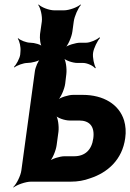

<svg xmlns="http://www.w3.org/2000/svg" viewBox="-20 -808 579 854"><path d="M394 -573C397 -594 414 -628 425 -639L422 -642C411 -631 381 -618 363 -618H337C317 -618 279 -607 265 -594L267 -592C282 -604 299 -644 302 -668L308 -712C311 -736 328 -773 340 -786L338 -788C325 -776 288 -762 264 -762H222C198 -762 163 -776 152 -788L150 -786C160 -773 169 -736 166 -712L158 -656C156 -638 159 -607 168 -598L170 -600C162 -610 133 -618 115 -618C97 -618 70 -629 61 -638L59 -636C67 -626 73 -598 71 -580L70 -566C68 -548 52 -520 42 -510L44 -508C55 -517 84 -528 102 -528C120 -528 153 -536 163 -546L161 -548C150 -539 137 -508 135 -490L75 -50C72 -26 53 11 39 24L40 26C55 14 94 0 118 0H295C326 0 354 -5 381 -15C458 -40 524 -97 537 -194C541 -222 539 -248 532 -272C510 -344 440 -386 348 -386H305C285 -386 248 -375 234 -362L235 -360C250 -372 267 -412 270 -436L275 -478C278 -502 273 -542 262 -554L260 -552C270 -539 304 -528 324 -528H350C368 -528 396 -515 403 -504L406 -507C399 -518 391 -552 394 -573ZM395 -193C388 -140 357 -113 310 -113H267C247 -113 210 -102 196 -89L198 -87C213 -99 229 -139 232 -163L240 -222C243 -246 238 -286 227 -298L225 -296C235 -283 269 -272 289 -272H332C378 -272 402 -246 395 -193Z"/></svg>

Font: Asimov
Style: EdgeNarIt
Weight: 500
Designer: Google
Version: Version 2.000980: 2014